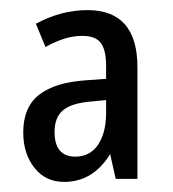

<svg xmlns="http://www.w3.org/2000/svg" viewBox="-20 -742 342 380"><path d="M153 -722Q252 -722 252 -609V-388H209L198 -437Q164 -382 107 -382Q70 -382 48 -410Q26 -438 26 -480Q26 -530 57.5 -554.5Q89 -579 149 -583L190 -586V-612Q190 -643 179.5 -657Q169 -671 143 -671Q125 -671 107.5 -665.5Q90 -660 70 -649L51 -695Q101 -722 153 -722ZM160 -541Q122 -538 105 -524Q88 -510 88 -481Q88 -432 129 -432Q158 -432 174 -455.5Q190 -479 190 -519V-544Z"/></svg>

Font: Noto Sans Myanmar ExtraCondensed
Style: Regular
Weight: 400
Width: 2
Designer: Monotype Design Team
Foundry: Monotype Imaging Inc.
Version: Version 2.107; ttfautohint (v1.8.4.7-5d5b)